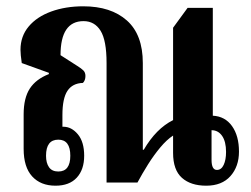

<svg xmlns="http://www.w3.org/2000/svg" viewBox="-20 -579 797 609"><path d="M156 10Q109 10 82 -19.5Q55 -49 55 -107V-216Q55 -268 74.5 -298Q94 -328 135 -344V-348L49 -379Q47 -393 46 -403Q45 -413 45 -421Q45 -464 71 -495Q97 -526 142.5 -542.5Q188 -559 244 -559Q332 -559 382.5 -514Q433 -469 433 -379V-104H436Q475 -171 529 -198V-491L575 -554H655V-212Q694 -210 716 -179Q738 -148 738 -98Q738 -51 711 -20.5Q684 10 634 10Q585 10 557 -15Q529 -40 529 -94V-149Q509 -136 488.5 -111.5Q468 -87 449.5 -57.5Q431 -28 416 0H318V-379Q318 -451 299 -481.5Q280 -512 245 -512Q172 -512 172 -404L225 -370Q238 -362 244.5 -355.5Q251 -349 251 -338Q251 -324 243 -316Q210 -315 194 -291Q178 -267 178 -214V-177H181Q207 -177 227 -153Q247 -129 247 -85Q247 -41 223.5 -15.5Q200 10 156 10ZM668 -40Q682 -40 689.5 -56Q697 -72 697 -97Q697 -130 684.5 -148Q672 -166 651 -166V-72Q651 -40 668 -40ZM165 -35Q203 -35 203 -85Q203 -136 165 -136Q126 -136 126 -85Q126 -62 135.5 -48.5Q145 -35 165 -35Z"/></svg>

Font: Noto Serif Thai ExtraCondensed
Style: Bold
Weight: 700
Width: 2
Designer: Monotype Design Team
Foundry: Monotype Imaging Inc.
Version: Version 2.002; ttfautohint (v1.8.4.7-5d5b)